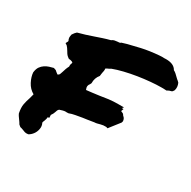

<svg xmlns="http://www.w3.org/2000/svg" viewBox="-184 -893 1058 1062"><g transform="rotate(30 345.0 -362.0)"><path d="M43 -198.2Q13.7 -214.8 -2 -245.1Q-17.6 -275.4 -19.5 -302.7Q-16.6 -326.2 -7.3 -339.4Q2 -352.5 14.6 -360.8Q27.3 -369.1 41 -373.5Q54.7 -377.9 67.4 -380.9L82 -376Q86.9 -371.1 92.3 -367.2Q97.7 -363.3 102.5 -359.4Q112.3 -363.3 114.7 -371.1Q117.2 -378.9 120.1 -386.7Q123 -397.5 127 -408.2Q130.9 -418.9 136.7 -429.7Q135.7 -438.5 137.7 -445.3Q139.6 -452.1 141.6 -457Q135.7 -461.9 133.3 -462.4Q130.9 -462.9 125 -464.8Q122.1 -464.8 119.1 -465.3Q116.2 -465.8 112.3 -466.8Q97.7 -477.5 93.3 -484.9Q88.9 -492.2 84 -500Q79.1 -507.8 75.2 -513.7Q71.3 -519.5 66.4 -524.4L54.7 -532.2L60.5 -543.9Q62.5 -545.9 62.5 -549.3Q62.5 -552.7 58.6 -559.6Q55.7 -572.3 57.6 -578.1L59.6 -589.8Q69.3 -602.5 70.3 -604.5L80.1 -614.3Q102.5 -620.1 126 -627.4Q149.4 -634.8 171.9 -642.6Q194.3 -650.4 217.8 -658.2Q241.2 -666 264.6 -671.9Q272.5 -678.7 281.7 -680.2Q291 -681.6 298.8 -682.6Q305.7 -682.6 311.5 -683.6Q317.4 -684.6 320.3 -688.5Q336.9 -694.3 352.5 -698.2Q381.8 -706.1 429.7 -716.8Q477.5 -727.5 537.1 -732.4L557.6 -733.4Q563.5 -732.4 569.3 -732.9Q575.2 -733.4 581.1 -733.4Q631.8 -733.4 648.4 -702.1Q658.2 -697.3 666 -689.9Q673.8 -682.6 680.7 -675.8Q685.5 -670.9 689.5 -667.5Q693.4 -664.1 696.3 -662.1L704.1 -654.3Q714.8 -630.9 708 -608.4Q702.1 -596.7 695.3 -594.7Q688.5 -592.8 681.6 -590.8L668.9 -584Q656.2 -585 649.9 -585Q643.6 -585 635.7 -585Q606.4 -585 567.9 -581.5Q529.3 -578.1 489.3 -571.8Q449.2 -565.4 411.1 -556.2Q373 -546.9 344.7 -536.1Q336.9 -530.3 324.2 -525.4Q321.3 -524.4 315.4 -520.5Q316.4 -512.7 315.4 -505.4Q314.5 -498 312.5 -491.2Q311.5 -486.3 311 -481Q310.5 -475.6 309.6 -469.7Q289.1 -445.3 290 -412.1L285.2 -402.3Q281.2 -398.4 278.8 -391.1Q276.4 -383.8 278.3 -376L282.2 -364.3Q301.8 -366.2 320.8 -368.7Q339.8 -371.1 361.3 -374Q388.7 -378.9 416.5 -382.3Q444.3 -385.7 474.6 -385.7H512.7L503.9 -377L514.6 -376L508.8 -360.4Q515.6 -357.4 519 -356Q522.5 -354.5 525.4 -352.5L532.2 -342.8Q537.1 -339.8 541 -333.5Q544.9 -327.1 545.9 -316.4L543 -306.6L497.1 -248L491.2 -240.2L481.4 -243.2Q462.9 -244.1 446.3 -239.3Q438.5 -237.3 429.7 -234.9Q420.9 -232.4 412.1 -232.4Q388.7 -228.5 373 -226.1Q357.4 -223.6 341.8 -221.7Q320.3 -217.8 300.3 -214.4Q280.3 -210.9 262.7 -204.1Q252 -203.1 250 -203.6Q248 -204.1 246.1 -204.1Q236.3 -204.1 226.6 -201.2Q216.8 -198.2 208 -195.3Q202.1 -190.4 200.2 -185.1Q198.2 -179.7 196.3 -173.8Q194.3 -167 190.9 -160.6Q187.5 -154.3 182.6 -147.5L183.6 -129.9Q174.8 -127.9 174.8 -127.4Q174.8 -127 173.8 -127Q173.8 -119.1 171.4 -112.3Q168.9 -105.5 167 -99.6Q165 -95.7 164.1 -92.8Q163.1 -89.8 163.1 -86.9Q172.9 -69.3 168 -46.9Q164.1 -28.3 153.3 -14.2Q142.6 0 127.9 7.8Q112.3 9.8 105 6.8Q97.7 3.9 89.8 1Q85 -1 80.1 -2.4Q75.2 -3.9 70.3 -4.9L58.6 -14.6Q55.7 -20.5 51.8 -25.9Q47.9 -31.2 43.9 -37.1Q39.1 -43.9 34.2 -50.8Q29.3 -57.6 25.4 -66.4Q18.6 -100.6 22.9 -123.5Q27.3 -146.5 35.2 -168.9Q37.1 -176.8 39.1 -183.6Q41 -190.4 43 -198.2Z"/></g></svg>

Font: Permanent Marker
Style: Regular
Weight: 400
Designer: Font Diner, Inc
Foundry: Font Diner, Inc
Version: Version 1.000